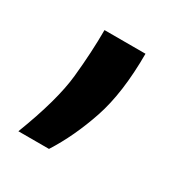

<svg xmlns="http://www.w3.org/2000/svg" viewBox="-75 -112 263 288"><g transform="rotate(30 57.0 32.0)"><path d="M-7 130Q20 60 24.5 16Q29 -28 29 -66H100Q100 2 84.5 48Q69 94 46 130Z"/></g></svg>

Font: Bricolage Grotesque 96pt Light
Style: Regular
Weight: 300
Designer: Mathieu Triay
Foundry: Atelier Triay
Version: Version 1.001; ttfautohint (v1.8.4.7-5d5b);gftools[0.9.33.de